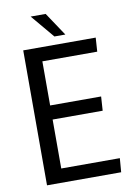

<svg xmlns="http://www.w3.org/2000/svg" viewBox="-97 -959 711 1020"><g transform="rotate(-10 258.5 -449.0)"><path d="M72 -728H463L458 -653H162V-415H437L432 -339H162V-75H478L472 0H72ZM248 -772 142 -898H223L307 -772Z"/></g></svg>

Font: Murecho
Style: Regular
Weight: 400
Designer: Neil Summerour
Foundry: Positype
Version: Version 1.010; ttfautohint (v1.8.3)